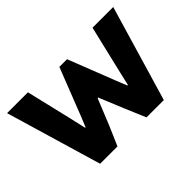

<svg xmlns="http://www.w3.org/2000/svg" viewBox="-97 -759 993 993"><g transform="rotate(-45 400.0 -262.5)"><path d="M167 0 11.7 -525.4H164.1L222.2 -280.8L243.7 -186.5H247.1L271.5 -246.1L372.1 -503.4H428.2L528.8 -246.1L552.7 -186.5H556.6L578.6 -280.8L636.7 -525.4H788.1L632.8 0H506.3L460.4 -107.4L401.9 -249.5H397.9L340.3 -107.4L293.9 0Z"/></g></svg>

Font: Reddit Sans ExtraBold
Style: Regular
Weight: 800
Designer: Stephen Hutchings
Foundry: Reddit
Version: Version 1.014; ttfautohint (v1.8.4.7-5d5b)